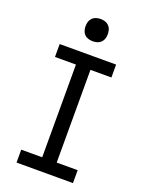

<svg xmlns="http://www.w3.org/2000/svg" viewBox="-174 -1036 847 1119"><g transform="rotate(20 250.0 -477.0)"><path d="M75 0V-80H205V-655H75V-735H425V-655H295V-80H425V0ZM250 -816Q236 -816 222.5 -820Q209 -824 199 -834Q189 -844 185 -857.5Q181 -871 181 -885Q181 -899 185 -912.5Q189 -926 199 -936Q209 -946 222.5 -950Q236 -954 250 -954Q264 -954 277.5 -950Q291 -946 301 -936Q311 -926 315 -912.5Q319 -899 319 -885Q319 -871 315 -857.5Q311 -844 301 -834Q291 -824 277.5 -820Q264 -816 250 -816Z"/></g></svg>

Font: Iosevka Curly Slab Medium
Style: Regular
Weight: 500
Monospace: yes
Designer: Belleve Invis
Foundry: Belleve Invis
Version: Version 22.1.2; ttfautohint (v1.8.4)